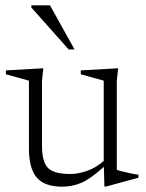

<svg xmlns="http://www.w3.org/2000/svg" viewBox="-20 -690 548 720"><path d="M137.5 -144.5Q137.5 -82.5 160 -60Q182.5 -37.5 244.5 -37.5Q272 -37.5 305.2 -48.8Q338.5 -60 369 -86.5V-387.5L283 -411.5V-426L423 -434L418 -387.5V-53.5Q424 -50.5 439.5 -46.8Q455 -43 471.8 -39.5Q488.5 -36 499 -35V-23.5L378 9.5H371.5L369.5 -64.5Q318.5 -18.5 284.5 -4.2Q250.5 10 213.5 10Q146.5 10 117.5 -24.5Q88.5 -59 88.5 -132.5V-387.5L2 -411.5V-426L142.5 -434L137.5 -387.5ZM259.5 -504.5H237.5L97.5 -662V-670H167.5Z"/></svg>

Font: Newsreader Text Light
Style: Regular
Weight: 300
Designer: Hugues Gentile
Foundry: Production Type
Version: Version 1.002